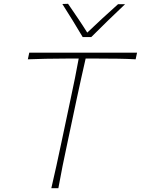

<svg xmlns="http://www.w3.org/2000/svg" viewBox="-20 -990 741 1010"><path d="M250 0Q264.5 -61 276.5 -117Q288.5 -173 302.5 -238L352 -472Q364.5 -529.5 374.5 -579.8Q384.5 -630 394 -682H333Q269.5 -682 220.2 -680.8Q171 -679.5 126.5 -678L134 -713H701L693.5 -678Q650 -680.5 601 -681.2Q552 -682 488 -682H430.5Q418.5 -630 407.5 -579.8Q396.5 -529.5 384 -472L334.5 -238Q320.5 -173 309.2 -117Q298 -61 287 0ZM415 -795Q390.5 -837 363 -881.2Q335.5 -925.5 308 -969L338 -970Q364 -932 389.2 -894.8Q414.5 -857.5 439 -818.5Q479 -857 518.8 -893.5Q558.5 -930 601 -968H638Q592.5 -924.5 548.2 -882Q504 -839.5 460 -795Z"/></svg>

Font: Commissioner Flair Thin
Style: Italic
Weight: 100
Italic angle: -12°
Designer: Kostas Bartsokas
Foundry: Kostas Bartsokas
Version: Version 1.000; ttfautohint (v1.8.3)